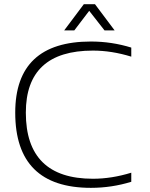

<svg xmlns="http://www.w3.org/2000/svg" viewBox="-20 -904 726 929"><path d="M615.2 -24.4Q520 4.9 419.9 4.9Q53.7 4.9 53.7 -358.9Q53.7 -703.1 419.9 -703.1Q520 -703.1 615.2 -673.8V-629.9Q520 -659.2 429.7 -659.2Q105 -659.2 105 -358.9Q105 -39.1 429.7 -39.1Q520 -39.1 615.2 -68.4ZM385.7 -883.8H439.5L534.7 -756.8H485.8L411.6 -851.6L339.4 -756.8H290.5Z"/></svg>

Font: Voltera Light
Style: Light
Weight: 300
Designer: Bernd Montag
Version: Version 1.301